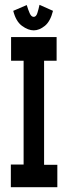

<svg xmlns="http://www.w3.org/2000/svg" viewBox="-20 -777 290 797"><path d="M25 0V-94H78V-525H26V-623H215V-525H163V-93H218V0ZM144 -757 200 -732Q189 -688 166 -669.5Q143 -651 120 -651Q97 -651 71.5 -669.5Q46 -688 35 -732L91 -756Q97 -736 103.5 -721.5Q110 -707 120 -707Q130 -707 135 -722.5Q140 -738 144 -757Z"/></svg>

Font: Inconsolata UltraCondensed Black
Style: Regular
Weight: 900
Width: 1
Monospace: yes
Designer: Raph Levien, Cyreal, Brenton Simpson
Foundry: Raph Levien, Cyreal, Google
Version: Version 3.001; ttfautohint (v1.8.2.53-6de2)